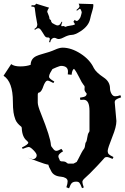

<svg xmlns="http://www.w3.org/2000/svg" viewBox="-20 -1069 686 1055"><path d="M171.4 -1021.5Q171.4 -1032.2 160.2 -1032.2Q159.2 -1032.2 156 -1032.7Q152.8 -1033.2 151.9 -1033.2L153.8 -1040.5Q167 -1039.1 170.7 -1040.5Q174.3 -1042 178.2 -1048.3V-1048.8L249.5 -1026.9Q248 -1023.9 242.2 -1014.2L239.3 -1003.9Q239.3 -1003.4 242.7 -996.6Q252 -976.1 252 -964.4Q263.2 -957 260.7 -951.2Q264.2 -947.8 264.4 -945.8Q264.6 -943.8 266.1 -942.9L280.8 -934.6Q302.2 -921.9 313 -939.9Q315.4 -945.3 318.8 -949.7L322.3 -948.7Q314.5 -927.7 317.4 -925.8Q320.3 -923.8 324.5 -925.5Q328.6 -927.2 333.5 -924.3Q338.4 -921.4 339.4 -921.4Q348.1 -925.8 365.2 -928Q382.3 -930.2 391.1 -934.1Q391.6 -940.9 383.3 -949.2L390.6 -960Q391.1 -958.5 396 -955.6Q407.2 -948.7 420.4 -971.2Q422.4 -974.1 426 -987.5Q429.7 -1001 429 -1002.9Q428.2 -1004.9 426.3 -1010.5Q424.3 -1016.1 423.6 -1016.8Q422.9 -1017.6 421.1 -1019.8Q419.4 -1022 417.2 -1020.3Q415 -1018.6 411.6 -1016.6Q408.2 -1014.6 402.3 -1009.8L400.4 -1014.6Q418 -1028.3 416.7 -1035.4Q415.5 -1042.5 412.1 -1048.8L492.2 -1046.4Q495.1 -1035.2 486.8 -1008.3Q478.5 -981.4 475.6 -966.3Q467.8 -926.3 422.4 -897Q392.1 -877.4 373.8 -877.2Q355.5 -877 329.8 -863.3Q304.2 -849.6 291.3 -857.2Q278.3 -864.7 268.1 -857.9Q257.8 -851.1 256.3 -836.9L249.5 -837.4Q253.9 -852.1 253.7 -855.7Q253.4 -859.4 250 -861.6Q246.6 -863.8 241.9 -863Q237.3 -862.3 231.7 -865.7Q226.1 -869.1 215.1 -888.7Q204.1 -908.2 195.8 -912.8Q187.5 -917.5 171.9 -904.8L168.9 -909.7Q178.7 -916 181.4 -920.4Q184.1 -924.8 185.1 -935.1Q174.3 -991.2 171.4 -1021.5ZM100.6 -258.8Q134.3 -274.4 135.7 -285.2Q134.8 -288.6 128.4 -294.9Q101.6 -315.4 99.6 -365.2Q99.6 -370.1 96.7 -373Q71.8 -392.1 64.2 -413.1Q56.6 -434.1 54.2 -451.7Q50.8 -476.1 50.8 -509.8Q50.8 -620.1 -0.5 -652.8L41.5 -716.8Q57.6 -704.1 91.1 -704.1Q124.5 -704.1 148.4 -712.9Q149.4 -746.6 179.2 -760.7Q193.4 -767.1 208 -771Q255.4 -783.7 281 -795.4Q306.6 -807.1 323.7 -807.1Q371.6 -807.1 422.9 -774.2Q474.1 -741.2 495.6 -694.8Q508.3 -670.9 549.3 -643.6Q584.5 -620.6 584.5 -583Q584.5 -568.8 592.3 -554.4Q600.1 -540 613 -540Q626 -540 641.6 -545.9L645.5 -534.2Q623.5 -526.9 616.9 -521.2Q610.4 -515.6 610.4 -506.8L619.6 -403.8Q619.6 -372.1 597.7 -318.4Q571.8 -253.4 571.8 -240.5Q571.8 -227.5 578.1 -221.4Q584.5 -215.3 603.5 -206.1L598.6 -195.8Q576.2 -206.1 567.1 -206.1Q558.1 -206.1 554 -201.2Q549.8 -196.3 536.9 -182.1Q523.9 -168 520.5 -164.3Q517.1 -160.6 505.9 -148.9Q494.6 -137.2 489 -131.6Q483.4 -126 474.1 -116.2Q461.9 -104 447.3 -91.3Q432.6 -78.6 432.6 -69.6Q432.6 -60.5 440.4 -39.1L430.7 -35.2Q421.9 -58.6 416.3 -64.7Q410.6 -70.8 400.4 -70.8H397.5Q383.8 -70.8 375.7 -64.2Q367.7 -57.6 359.4 -34.2L344.7 -40Q351.6 -60.1 351.6 -72.3Q351.6 -84.5 340.3 -90.8Q329.1 -97.2 314.9 -98.1Q275.4 -101.1 261.7 -127.9Q260.7 -130.4 256.8 -137.7Q248.5 -150.9 245.6 -164.1Q228.5 -166.5 189 -181.6Q149.4 -196.8 132.3 -203.1L151.4 -196.8Q157.2 -194.8 163.3 -194.8Q169.4 -194.8 175.5 -200.7Q181.6 -206.5 181.6 -216.1Q181.6 -225.6 164.3 -243.4Q147 -261.2 138.4 -261.2Q129.9 -261.2 104.5 -251ZM196.8 -561Q187.5 -561 187.5 -548.8V-504.9Q187.5 -487.8 205.1 -444.8Q257.8 -313.5 259.8 -272Q259.8 -269 261.7 -265.1L272.5 -251Q280.3 -240.2 289.6 -240.2Q298.8 -240.2 317.4 -251L326.7 -237.8Q300.8 -222.7 300.8 -210.9Q300.8 -204.6 303 -200.9Q305.2 -197.3 306.2 -194.3Q307.1 -191.4 307.4 -190.2Q307.6 -189 308.8 -187Q310.1 -185.1 311.5 -184.6Q315.9 -182.1 320.3 -182.1H326.7Q337.4 -182.1 344.7 -176Q352.1 -169.9 353.5 -169.9H380.4Q384.8 -169.9 385.7 -170.9L401.4 -179.2Q402.3 -179.7 409.2 -193.4Q432.6 -240.7 439.5 -248.5Q446.3 -256.3 447.5 -271Q448.7 -285.6 453.6 -289.1Q457 -295.9 459.7 -314.5Q462.4 -333 467 -339.4Q471.7 -345.7 471.7 -349.1V-460Q471.7 -521 439.5 -521Q428.7 -521 421.4 -520L419.4 -532.2Q442.4 -535.6 449 -540.3Q455.6 -544.9 456.5 -554.2Q455.6 -556.6 450 -563Q444.3 -569.3 444.3 -578.1L445.3 -591.8Q445.3 -596.2 438 -604.2Q430.7 -612.3 414.8 -644.8Q398.9 -677.2 386.7 -690.9Q376 -685.1 373.5 -658.2L352.5 -660.2Q353.5 -665 353.5 -675.8Q353.5 -707 314.5 -707Q310.1 -707 289.8 -699Q269.5 -690.9 268.3 -689.5Q267.1 -688 262.7 -680.2L255.9 -668.5Q249.5 -656.7 249.5 -647Q249.5 -637.2 278.3 -621.1L273.4 -612.8Q249 -626 241.9 -626Q234.9 -626 228.8 -616.9Q222.7 -607.9 218.8 -596.7Q209 -566.4 196.8 -561ZM117.7 -209 129.4 -204.1ZM129.4 -204.1Q131.3 -204.1 132.3 -203.1Z"/></svg>

Font: Eater
Style: Regular
Weight: 400
Version: Version 001.002